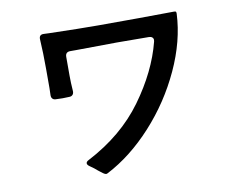

<svg xmlns="http://www.w3.org/2000/svg" viewBox="-78 -806 1156 928"><g transform="rotate(-10 500.0 -341.5)"><path d="M841 -686Q835 -553 770.5 -413.5Q706 -274 602 -160Q498 -46 378 16Q374 18 372 18Q366 18 357.5 12Q349 6 343 1Q337 -4 334 -6Q321 -18 299 -33Q287 -41 287 -49Q287 -57 299 -63Q472 -153 573 -292Q674 -431 710 -572Q711 -575 711 -580Q711 -588 705 -593Q699 -598 689 -598L532 -599Q478 -599 330 -597H303Q279 -597 279 -573V-480Q279 -448 282 -406Q283 -394 277 -387Q271 -380 260 -380L227 -379L194 -380Q184 -380 178 -386Q172 -392 172 -403L173 -438V-534Q173 -612 169 -677Q167 -703 193 -701L218 -700Q370 -696 458 -696Q671 -696 829 -698Q837 -698 839 -696Q841 -694 841 -686Z"/></g></svg>

Font: Shippori Gothic B2 Bold
Style: Regular
Weight: 700
Designer: FONTDASU
Foundry: FONTDASU / Google Inc. / but / Adobe
Version: Version 1.130